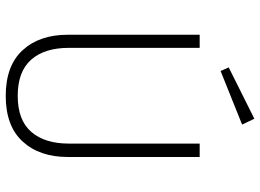

<svg xmlns="http://www.w3.org/2000/svg" viewBox="-142 -778 931 688"><g transform="rotate(90 324.0 -434.5)"><path d="M543 -211Q543 -110 487.5 -49.5Q432 11 324 11Q216 11 160.5 -49.5Q105 -110 105 -211V-684H152V-215Q152 -128 194.5 -80Q237 -32 324 -32Q411 -32 453 -80.5Q495 -129 495 -215V-684H543ZM427 -836 235 -759 222 -788 406 -880Z"/></g></svg>

Font: FiraGO ExtraLight
Style: Regular
Weight: 200
Designer: bBox Type
Foundry: bBox Type GmbH
Version: Version 1.001